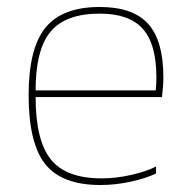

<svg xmlns="http://www.w3.org/2000/svg" viewBox="-20 -524 543 550"><path d="M427 -47V-27Q398 -13 354 -3.5Q310 6 268 6Q157 6 109.5 -54Q62 -114 62 -252Q62 -385 110 -444.5Q158 -504 266 -504Q361 -504 404.5 -455.5Q448 -407 448 -302Q448 -290 447 -276Q446 -262 444 -246H82Q82 -122 125.5 -67.5Q169 -13 272 -13Q312 -13 356 -23Q400 -33 427 -47ZM428 -302Q428 -398 389 -441.5Q350 -485 266 -485Q168 -485 125 -433.5Q82 -382 82 -265H426Q427 -274 427.5 -283Q428 -292 428 -302Z"/></svg>

Font: Blinker Thin
Style: Regular
Weight: 100
Designer: Juergen Huber
Foundry: supertype
Version: Version 1.017;hotconv 1.0.117;makeotfexe 2.5.65602